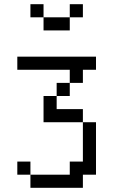

<svg xmlns="http://www.w3.org/2000/svg" viewBox="-20 -895 540 915"><path d="M187.5 -812.5H125V-875H187.5ZM62.5 -125H125V-62.5H62.5ZM62.5 -625H437.5V-562.5H375V-500H312.5V-562.5H62.5ZM125 -62.5H312.5V-125H375V-312.5H437.5V-62.5H375V0H125ZM187.5 -437.5H250V-375H375V-312.5H187.5ZM187.5 -812.5H312.5V-750H187.5ZM250 -500H312.5V-437.5H250ZM312.5 -875H375V-812.5H312.5Z"/></svg>

Font: 寒蝉点阵体 16px
Style: Regular
Weight: 400
Designer: Designed by Warren2060
Foundry: ChillType
Version: Version 1.000